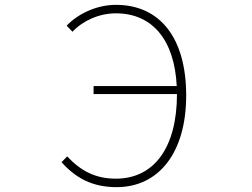

<svg xmlns="http://www.w3.org/2000/svg" viewBox="-20 -759 1040 792"><path d="M366 -371H710C710 -148 614 -22 458 -22C375 -22 314 -53 257 -114L234 -90C291 -26 359 13 461 13C634 13 748 -128 748 -365C748 -604 639 -739 458 -739C373 -739 296 -697 255 -653L279 -628C321 -673 388 -704 458 -704C611 -704 700 -591 709 -404H366Z"/></svg>

Font: Harano Aji Gothic K1 ExtraLight
Style: Regular
Weight: 250
Foundry: Masamichi Hosoda
Version: HaranoAjiGothicK1-ExtraLight version 20230610;ttx 4.39.4